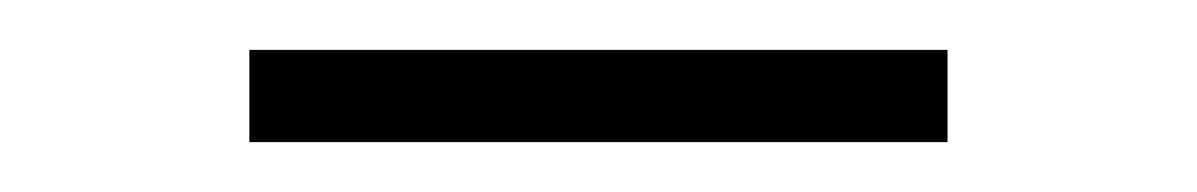

<svg xmlns="http://www.w3.org/2000/svg" viewBox="-20 -317 480 77"><path d="M80 -260V-297H360V-260Z"/></svg>

Font: Onest Thin
Style: Regular
Weight: 250
Designer: Dmitri Voloshin, Andrey Kudryavtsev
Foundry: Dmitri Voloshin, Andrey Kudryavtsev
Version: Version 1.000;gftools[0.9.33]